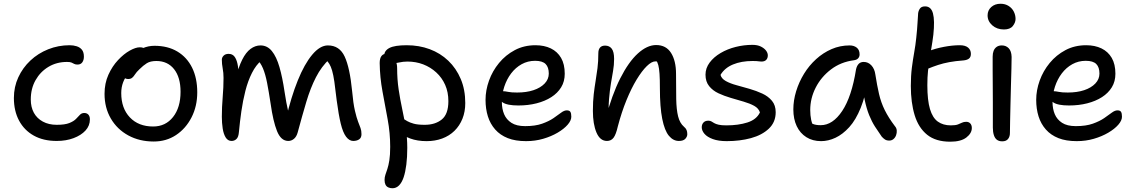

<svg xmlns="http://www.w3.org/2000/svg" viewBox="-20 -742 6051 1023"><path d="M282 9Q211 9 160 -19.5Q109 -48 81.5 -99.5Q54 -151 54 -220Q54 -279 77.5 -330Q101 -381 142 -419.5Q183 -458 237 -479.5Q291 -501 351 -501Q371 -501 388.5 -495.5Q406 -490 416.5 -477Q427 -464 427 -440Q427 -422 418.5 -410Q410 -398 393 -398Q382 -398 375.5 -401.5Q369 -405 361.5 -408.5Q354 -412 337 -412Q282 -412 238.5 -386Q195 -360 169.5 -315Q144 -270 144 -212Q144 -171 160.5 -141Q177 -111 208.5 -94Q240 -77 282 -77Q326 -77 349.5 -86.5Q373 -96 385 -108.5Q397 -121 406 -130.5Q415 -140 429 -140Q443 -140 451 -131Q459 -122 459 -106Q459 -72 435.5 -46.5Q412 -21 372 -6Q332 9 282 9Z M799 12Q723 12 663.5 -20.5Q604 -53 570.5 -110.5Q537 -168 537 -242Q537 -298 557.5 -343.5Q578 -389 609 -422Q640 -455 671.5 -472.5Q703 -490 725 -490Q736 -490 743.5 -487Q751 -484 756 -477.5Q761 -471 761 -460Q761 -440 752.5 -424Q744 -408 718 -394Q686 -375 666 -352.5Q646 -330 636 -303.5Q626 -277 626 -246Q626 -165 672 -116.5Q718 -68 796 -68Q862 -68 902 -118.5Q942 -169 942 -253Q942 -330 907.5 -373.5Q873 -417 813 -417Q781 -417 762 -405Q743 -393 723 -373Q707 -358 699.5 -346Q692 -334 684 -327.5Q676 -321 663 -321Q649 -321 640.5 -329.5Q632 -338 632 -359Q632 -382 646.5 -406.5Q661 -431 685.5 -451.5Q710 -472 740 -485Q770 -498 803 -498Q874 -498 925 -467.5Q976 -437 1003.5 -381.5Q1031 -326 1031 -250Q1031 -176 1000.5 -116.5Q970 -57 918 -22.5Q866 12 799 12Z M1214 9Q1194 9 1182.5 -9.5Q1171 -28 1166.5 -57.5Q1162 -87 1162 -120Q1162 -171 1166.5 -224Q1171 -277 1171 -327Q1171 -354 1166.5 -377.5Q1162 -401 1162 -424Q1162 -436 1171.5 -445.5Q1181 -455 1198 -455Q1218 -455 1229 -441Q1240 -427 1245.5 -401.5Q1251 -376 1251 -340L1235 -322Q1251 -385 1270.5 -424Q1290 -463 1315 -481.5Q1340 -500 1368 -500Q1404 -500 1428.5 -470Q1453 -440 1469 -384.5Q1485 -329 1496 -254Q1506 -189 1514 -156Q1522 -123 1532 -104L1504 -109Q1531 -225 1566.5 -313Q1602 -401 1643.5 -450.5Q1685 -500 1727 -500Q1789 -500 1816.5 -440.5Q1844 -381 1856 -258Q1862 -191 1871 -152.5Q1880 -114 1888 -93.5Q1896 -73 1901 -59.5Q1906 -46 1906 -27Q1906 -8 1893.5 0.5Q1881 9 1862 9Q1841 9 1824 -13.5Q1807 -36 1795.5 -83.5Q1784 -131 1774 -207Q1767 -269 1761.5 -306.5Q1756 -344 1749.5 -366Q1743 -388 1735 -401Q1727 -414 1715 -426L1737 -429Q1693 -388 1663.5 -330.5Q1634 -273 1612 -199Q1590 -125 1566 -36Q1560 -14 1546.5 -2.5Q1533 9 1516 9Q1477 9 1456 -43.5Q1435 -96 1422 -189Q1412 -255 1403 -301Q1394 -347 1381 -378Q1368 -409 1347 -428L1374 -421Q1344 -396 1322.5 -353.5Q1301 -311 1287.5 -258Q1274 -205 1266 -149Q1258 -93 1253 -39Q1251 -12 1240 -1.5Q1229 9 1214 9Z M2253 10Q2204 10 2166 -4Q2128 -18 2105.5 -39.5Q2083 -61 2083 -86Q2083 -98 2089 -107Q2095 -116 2109 -116Q2119 -116 2128 -110Q2137 -104 2150 -96.5Q2163 -89 2184.5 -83Q2206 -77 2243 -77Q2299 -77 2334 -105.5Q2369 -134 2369 -203Q2369 -251 2352 -289.5Q2335 -328 2304.5 -356Q2274 -384 2235 -399Q2196 -414 2151 -414Q2128 -414 2106 -409Q2084 -404 2068 -404Q2056 -404 2046.5 -409.5Q2037 -415 2032 -425Q2027 -435 2027 -445Q2027 -472 2055 -486.5Q2083 -501 2147 -501Q2213 -501 2269.5 -480Q2326 -459 2368.5 -418.5Q2411 -378 2435 -321Q2459 -264 2459 -193Q2459 -147 2444 -109.5Q2429 -72 2401.5 -45Q2374 -18 2336 -4Q2298 10 2253 10ZM2071 261Q2059 261 2049 256.5Q2039 252 2034 242Q2029 232 2029 217Q2029 202 2033.5 189Q2038 176 2044 158Q2050 140 2054.5 112Q2059 84 2059 40Q2059 -33 2045.5 -106Q2032 -179 2018 -254.5Q2004 -330 2003 -406Q2003 -431 2012.5 -443.5Q2022 -456 2040 -456Q2056 -456 2068.5 -445.5Q2081 -435 2088.5 -417.5Q2096 -400 2096 -379Q2096 -319 2104 -265.5Q2112 -212 2123 -161Q2134 -110 2142 -59Q2150 -8 2150 46Q2150 95 2145 135Q2140 175 2130.5 203Q2121 231 2106 246Q2091 261 2071 261Z M2783 10Q2726 10 2685.5 -6Q2645 -22 2618.5 -52Q2592 -82 2579.5 -122Q2567 -162 2567 -210Q2567 -261 2585.5 -312.5Q2604 -364 2639 -406.5Q2674 -449 2723 -475Q2772 -501 2833 -501Q2880 -501 2915 -484Q2950 -467 2969.5 -433.5Q2989 -400 2989 -349Q2989 -308 2970 -277Q2951 -246 2917.5 -224.5Q2884 -203 2839 -191.5Q2794 -180 2742 -180Q2682 -180 2658 -196.5Q2634 -213 2634 -233Q2634 -245 2640 -250.5Q2646 -256 2660 -256Q2671 -256 2687.5 -252.5Q2704 -249 2735 -249Q2785 -249 2822.5 -261.5Q2860 -274 2882 -297Q2904 -320 2904 -350Q2904 -384 2887 -401Q2870 -418 2831 -418Q2792 -418 2759.5 -400Q2727 -382 2703.5 -351Q2680 -320 2667 -280.5Q2654 -241 2654 -198Q2654 -162 2666 -133.5Q2678 -105 2705 -87.5Q2732 -70 2778 -70Q2832 -70 2868.5 -83Q2905 -96 2929 -112.5Q2953 -129 2969.5 -141.5Q2986 -154 3000 -154Q3014 -154 3019 -146Q3024 -138 3024 -120Q3024 -100 3004.5 -77.5Q2985 -55 2951 -35Q2917 -15 2874 -2.5Q2831 10 2783 10Z M3597 9Q3567 9 3544 -18.5Q3521 -46 3508.5 -108.5Q3496 -171 3496 -272Q3496 -320 3494 -349Q3492 -378 3487.5 -395Q3483 -412 3475 -422Q3467 -432 3455 -443Q3475 -444 3489.5 -438.5Q3504 -433 3511 -418.5Q3518 -404 3519 -380Q3505 -401 3495.5 -408Q3486 -415 3472 -415Q3452 -415 3426 -389.5Q3400 -364 3372 -318Q3344 -272 3318 -208.5Q3292 -145 3272 -69Q3262 -25 3249 -8Q3236 9 3214 9Q3177 9 3158 -36Q3139 -81 3139 -151Q3139 -202 3143.5 -240Q3148 -278 3153.5 -311Q3159 -344 3163.5 -379Q3168 -414 3168 -459Q3168 -478 3177 -488.5Q3186 -499 3204 -499Q3227 -499 3239.5 -482.5Q3252 -466 3252 -428Q3252 -395 3246.5 -364Q3241 -333 3235 -297Q3229 -261 3225 -213.5Q3221 -166 3224 -102L3206 -107Q3240 -236 3284.5 -324Q3329 -412 3378.5 -457Q3428 -502 3476 -502Q3529 -502 3555.5 -460Q3582 -418 3582 -348Q3582 -270 3583 -214Q3584 -158 3593 -122Q3602 -86 3624 -67Q3634 -59 3638 -49.5Q3642 -40 3642 -27Q3642 -14 3631.5 -2.5Q3621 9 3597 9Z M3852 10Q3808 10 3778 -1Q3748 -12 3733.5 -29Q3719 -46 3719 -64Q3719 -79 3728 -89Q3737 -99 3754 -99Q3764 -99 3770.5 -95Q3777 -91 3785.5 -86Q3794 -81 3809 -77.5Q3824 -74 3850 -74Q3914 -74 3962.5 -89.5Q4011 -105 4029 -143Q4022 -165 3998.5 -178Q3975 -191 3942 -200.5Q3909 -210 3873.5 -220.5Q3838 -231 3808 -245Q3778 -259 3758.5 -283Q3739 -307 3739 -344Q3739 -379 3761 -408.5Q3783 -438 3819.5 -459.5Q3856 -481 3900 -492Q3944 -503 3989 -503Q4016 -503 4034 -494Q4052 -485 4061.5 -472.5Q4071 -460 4071 -447Q4071 -432 4062.5 -423Q4054 -414 4037 -414Q4031 -414 4025 -415Q4019 -416 4010.5 -416.5Q4002 -417 3990 -417Q3930 -417 3885.5 -398.5Q3841 -380 3819 -343Q3824 -323 3847.5 -310Q3871 -297 3904.5 -288Q3938 -279 3974 -268.5Q4010 -258 4041.5 -243.5Q4073 -229 4093 -205Q4113 -181 4113 -144Q4113 -91 4076.5 -56.5Q4040 -22 3981 -6Q3922 10 3852 10Z M4355 10Q4310 10 4276.5 -11Q4243 -32 4225 -70Q4207 -108 4207 -159Q4207 -207 4222 -256Q4237 -305 4264 -349Q4291 -393 4328.5 -427Q4366 -461 4411 -480.5Q4456 -500 4507 -500Q4530 -500 4545 -488Q4560 -476 4560 -452Q4560 -440 4552.5 -431.5Q4545 -423 4530 -421Q4460 -412 4407.5 -372Q4355 -332 4326 -275Q4297 -218 4297 -156Q4297 -127 4302 -103.5Q4307 -80 4324 -43L4272 -112Q4295 -89 4310.5 -82Q4326 -75 4353 -75Q4417 -75 4467.5 -151Q4518 -227 4541 -372Q4545 -391 4555 -401.5Q4565 -412 4582 -412Q4606 -412 4623 -393.5Q4640 -375 4644 -345Q4653 -287 4663.5 -241.5Q4674 -196 4694 -155.5Q4714 -115 4748 -70Q4757 -60 4758 -47Q4759 -34 4754.5 -21.5Q4750 -9 4740.5 -1Q4731 7 4718 7Q4704 7 4695 1Q4686 -5 4678 -14Q4659 -41 4642 -67.5Q4625 -94 4611 -128.5Q4597 -163 4587 -210.5Q4577 -258 4573 -323L4606 -324Q4592 -232 4566 -167.5Q4540 -103 4505 -64.5Q4470 -26 4431.5 -8Q4393 10 4355 10Z M5043 13Q4966 13 4920 -24Q4874 -61 4853.5 -128Q4833 -195 4833 -284Q4833 -338 4838.5 -381Q4844 -424 4851 -463Q4858 -502 4862 -541Q4867 -588 4868.5 -617.5Q4870 -647 4872 -672Q4874 -686 4882 -697Q4890 -708 4909 -708Q4941 -708 4951 -670.5Q4961 -633 4953 -557Q4948 -517 4942.5 -486Q4937 -455 4932.5 -425.5Q4928 -396 4924.5 -363.5Q4921 -331 4921 -288Q4921 -208 4935 -161Q4949 -114 4977 -94Q5005 -74 5046 -74Q5071 -74 5084 -79Q5097 -84 5106 -88.5Q5115 -93 5128 -93Q5142 -93 5150 -84Q5158 -75 5158 -60Q5158 -32 5129 -9.5Q5100 13 5043 13ZM4922 -375Q4896 -363 4881.5 -373Q4867 -383 4867 -402Q4867 -423 4877.5 -439Q4888 -455 4929 -470Q4965 -484 5010 -492.5Q5055 -501 5094 -501Q5123 -501 5138 -488.5Q5153 -476 5153 -455Q5153 -438 5143 -430Q5133 -422 5113 -420Q5071 -417 5038.5 -411Q5006 -405 4978.5 -396Q4951 -387 4922 -375Z M5320 11Q5303 11 5292 3Q5281 -5 5275.5 -22Q5270 -39 5270 -62Q5270 -140 5270 -195Q5270 -250 5269.5 -290.5Q5269 -331 5269 -366Q5269 -401 5269 -440Q5269 -458 5274 -471Q5279 -484 5290 -492Q5301 -500 5318 -500Q5340 -500 5354.5 -485Q5369 -470 5370 -439Q5370 -417 5369 -376.5Q5368 -336 5366.5 -287Q5365 -238 5364 -188.5Q5363 -139 5362 -98Q5361 -57 5361 -33Q5361 -14 5351 -1.5Q5341 11 5320 11ZM5329 -585Q5292 -585 5267 -607Q5242 -629 5242 -660Q5242 -687 5261.5 -704.5Q5281 -722 5311 -722Q5336 -722 5354.5 -710Q5373 -698 5382 -679.5Q5391 -661 5391 -641Q5391 -622 5376.5 -603.5Q5362 -585 5329 -585Z M5717 10Q5660 10 5619.5 -6Q5579 -22 5552.5 -52Q5526 -82 5513.5 -122Q5501 -162 5501 -210Q5501 -261 5519.5 -312.5Q5538 -364 5573 -406.5Q5608 -449 5657 -475Q5706 -501 5767 -501Q5814 -501 5849 -484Q5884 -467 5903.5 -433.5Q5923 -400 5923 -349Q5923 -308 5904 -277Q5885 -246 5851.5 -224.5Q5818 -203 5773 -191.5Q5728 -180 5676 -180Q5616 -180 5592 -196.5Q5568 -213 5568 -233Q5568 -245 5574 -250.5Q5580 -256 5594 -256Q5605 -256 5621.5 -252.5Q5638 -249 5669 -249Q5719 -249 5756.5 -261.5Q5794 -274 5816 -297Q5838 -320 5838 -350Q5838 -384 5821 -401Q5804 -418 5765 -418Q5726 -418 5693.5 -400Q5661 -382 5637.5 -351Q5614 -320 5601 -280.5Q5588 -241 5588 -198Q5588 -162 5600 -133.5Q5612 -105 5639 -87.5Q5666 -70 5712 -70Q5766 -70 5802.5 -83Q5839 -96 5863 -112.5Q5887 -129 5903.5 -141.5Q5920 -154 5934 -154Q5948 -154 5953 -146Q5958 -138 5958 -120Q5958 -100 5938.5 -77.5Q5919 -55 5885 -35Q5851 -15 5808 -2.5Q5765 10 5717 10Z"/></svg>

Font: Shantell Sans
Style: Regular
Weight: 400
Designer: Stephen Nixon, Anya Danilova, Shantell Martin
Foundry: Arrow Type
Version: Version 1.008;[ac192a2d6]